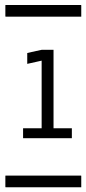

<svg xmlns="http://www.w3.org/2000/svg" viewBox="-20 -725 353 788"><path d="M2.4 -704.6Q2.4 -704.6 8.3 -704.6H23.4H80.1H241.7H291H306.2Q306.2 -704.6 313 -704.6Q313.5 -704.1 313.5 -702.1V-693.8V-666V-659.2Q313.5 -659.2 313.5 -656.7Q313.5 -656.7 308.1 -656.7H293.9H237.8H75.2H24.9H9.8Q9.8 -656.7 2.9 -656.7Q2 -657.2 2 -659.2V-667V-695.3V-702.1Q2 -704.1 2.4 -704.6ZM91.8 -507.3Q94.7 -507.8 100.6 -509.3Q106.4 -510.7 108.4 -511.2Q113.3 -512.2 127.9 -515.6Q142.6 -519 150.9 -520.5H167H199.7V-198.7H274.9V-157.7H74.7V-198.7H150.9V-476.1L127 -470.7L91.8 -462.9ZM2.4 -4.4H8.3H23.4H80.1H241.7H291H306.2Q306.2 -4.4 313 -4.4Q313.5 -3.9 313.5 -2V5.9V34.2V41Q313.5 41 313.5 43.5Q313.5 43.5 308.1 43.5H293.9H237.8H75.2H24.9H9.8Q9.8 43.5 2.9 43.5Q2 43 2 41V33.2V4.9V-2Q2 -3.9 2.4 -4.4Z"/></svg>

Font: ERD_A
Style: Medium
Weight: 500
Version: Version 001.000